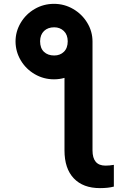

<svg xmlns="http://www.w3.org/2000/svg" viewBox="-20 -759 663 984"><path d="M256.8 -739.3Q309.6 -739.3 355 -712.9Q400.4 -686.5 427.2 -642.1Q454.1 -597.7 454.1 -545.9V11.7Q454.1 89.8 520.5 89.8Q541.5 89.8 563.5 85.9V197.3Q534.7 205.1 492.2 205.1Q405.8 205.1 358.2 155Q310.5 105 310.5 11.7V-359.9Q285.2 -352.5 256.8 -352.5Q203.6 -352.5 158.4 -378.7Q113.3 -404.8 86.7 -449.2Q60.1 -493.7 59.6 -545.9Q59.6 -597.7 86.2 -642.3Q112.8 -687 158 -713.1Q203.1 -739.3 256.8 -739.3ZM327.1 -547.9Q326.7 -581.5 306.9 -600.3Q287.1 -619.1 257.8 -619.1Q225.6 -619.1 205.8 -600.3Q186 -581.5 185.5 -547.9Q185.5 -512.2 205.3 -493.4Q225.1 -474.6 257.8 -474.6Q288.1 -474.6 307.6 -493.7Q327.1 -512.7 327.1 -547.9Z"/></svg>

Font: Pretendard
Style: Bold
Weight: 700
Designer: Base glyphs from Inter by Rasmus Andersson; Hangeul glyphs from Noto Sans CJK(Source Han Sans) by Jang Soo-young and Kan
Foundry: Kil Hyung-jin
Version: Version 1.309